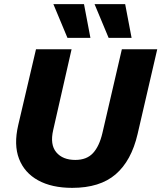

<svg xmlns="http://www.w3.org/2000/svg" viewBox="-20 -898 780 928"><path d="M329 10Q230 10 164 -26.5Q98 -63 72 -130.5Q46 -198 68 -293L154 -660H326L237 -269Q221 -199 252 -162Q283 -125 344 -125Q399 -125 429.5 -158Q460 -191 475 -255L569 -660H740L645 -250Q615 -121 539 -55.5Q463 10 329 10ZM386 -878 417 -715H306L238 -878ZM585 -878 616 -715H505L437 -878Z"/></svg>

Font: Work Sans
Style: Bold Italic
Weight: 700
Italic angle: -13°
Designer: Wei Huang
Foundry: Wei Huang
Version: Version 2.010; ttfautohint (v1.8.3)